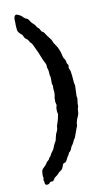

<svg xmlns="http://www.w3.org/2000/svg" viewBox="-89 -663 478 867"><g transform="rotate(-10 150.5 -230.0)"><path d="M248 -127.9 244.1 -118.2Q233.9 -97.7 233.9 -78.1Q229.5 -68.4 223.6 -50.8Q217.8 -33.2 215.3 -28.3Q212.9 -22.9 210.4 -20.5Q208 -18.1 205.6 -11.2Q203.1 -4.4 197.8 2.9Q191.9 9.8 189.9 17.1Q187 27.8 176.8 35.2Q173.8 41 173.3 43.5Q172.9 45.9 169.9 48.8Q167 51.8 162.1 62.5Q157.2 73.2 154.3 74.7Q150.9 76.2 149.4 76.7Q147.9 77.1 146.5 77.6Q145 78.1 143.6 79.1Q141.1 80.6 137.7 92.3Q134.3 103.5 125.5 108.9Q116.7 114.3 113.3 119.1Q109.4 125 101.1 129.9Q93.3 134.3 89.4 142.1Q85.4 149.9 79.1 149.9Q72.3 149.9 70.3 150.9Q68.4 151.9 66.4 155.8Q64 159.2 57.1 160.2Q44.9 161.6 44.9 150.9V146L42 137.2L43.9 126.5L42 117.2Q42 96.7 45.4 90.8Q48.8 85 55.7 79.1Q62.5 73.2 64.9 68.8Q66.9 67.9 68.8 63.5Q70.8 59.1 75.2 55.7Q80.1 51.8 81.1 50.8Q82 49.8 83.5 46.4Q85.9 41 88.9 38.6Q91.8 36.1 93.8 32.2Q95.2 27.8 96.2 26.4Q97.2 24.9 103.5 16.6Q111.3 6.3 113.3 -1Q115.2 -7.8 120.6 -17.6Q126 -27.3 127 -28.8Q127.9 -30.8 133.8 -57.1Q134.8 -58.6 139.6 -69.3Q144.5 -80.1 144 -91.8L149.4 -107.9Q154.8 -123 158.2 -143.1Q158.2 -152.3 155.8 -153.8Q155.8 -163.6 155.8 -173.8L159.2 -186.5L155.8 -200.2V-221.2Q155.8 -223.1 157.2 -225.1L159.2 -241.2L157.2 -265.1L158.2 -274.9L154.8 -284.2V-311Q154.8 -316.9 151.9 -324.2Q151.9 -343.3 148.4 -353Q145 -362.8 145.5 -369.6Q146 -376.5 140.6 -384.8Q135.3 -393.1 127.4 -414.1Q119.6 -434.6 111.8 -450.2Q104 -465.8 102.1 -470.7Q98.1 -480.5 93.8 -482.9Q89.8 -485.4 87.4 -491.2Q85 -497.1 83.5 -498.5Q80.6 -501.5 75.2 -504.9Q69.8 -508.3 66.9 -515.1Q64 -522 63 -523.9Q61 -525.9 51.8 -534.2Q42.5 -542.5 41.5 -553.7Q40 -564.5 40 -573.2V-586.9Q36.6 -617.2 49.8 -620.1Q54.2 -620.1 62 -616.2Q69.8 -612.3 71.3 -611.3Q73.2 -609.9 76.2 -606.9Q79.1 -604 80.1 -602.5Q81.1 -601.1 86.9 -597.2Q92.8 -593.8 95.7 -592.8Q100.6 -591.8 105.5 -582.5Q110.4 -573.2 117.2 -567.9Q127.4 -559.6 130.4 -552.7Q133.3 -546.4 135.7 -545.4Q138.2 -543.9 140.6 -541.5Q143.1 -539.1 145 -534.7Q147 -530.3 148.9 -527.3Q151.4 -524.4 155.3 -522.5Q159.2 -520.5 160.6 -518.1Q162.1 -516.1 165.5 -510.7Q168.9 -505.4 171.9 -501Q174.8 -496.6 179.7 -491.2Q189 -480.5 191.4 -472.2Q193.8 -463.9 201.7 -454.1Q209.5 -444.3 215.3 -429.2Q221.2 -414.1 222.7 -405.3Q224.1 -396.5 225.6 -393.1Q227.1 -390.1 230 -386.2Q236.8 -377 236.8 -365.2L243.2 -355L242.2 -340.8Q243.2 -337.9 248 -328.1Q251 -312 253.9 -272L256.8 -258.8L254.9 -211.9L256.8 -199.2L253.9 -176.8Q253.9 -169.9 253.9 -163.1Q250 -155.3 250 -146Q250 -136.7 248 -127.9Z"/></g></svg>

Font: AntiqueNobleRegular
Style: Regular
Weight: 400
Version: Version 0.1